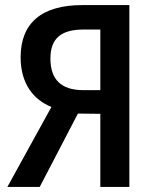

<svg xmlns="http://www.w3.org/2000/svg" viewBox="-20 -734 609 754"><path d="M286 -288 374 -287V0H488V-714H303C144 -714 61 -644 61 -509C61 -405 112 -342 182 -314L9 0H136ZM374 -618V-380H307C219 -380 178 -423 178 -504C178 -584 221 -618 308 -618Z"/></svg>

Font: Noto Sans UI SemiCondensed Medium
Style: Regular
Weight: 500
Width: 4
Designer: Monotype Design Team
Foundry: Monotype Imaging Inc.
Version: Version 1.901